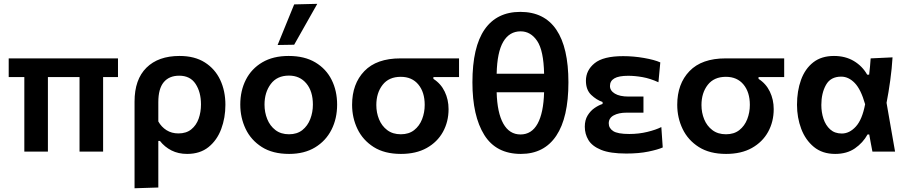

<svg xmlns="http://www.w3.org/2000/svg" viewBox="-20 -810 4848 1026"><path d="M110 0V-398H26.5V-498H610.5V-398H531V0H405V-398H236V0Z M699 196V-267Q699 -385.5 762.5 -448.2Q826 -511 939.5 -511Q1020 -511 1074.5 -476.5Q1129 -442 1156.8 -383Q1184.5 -324 1184.5 -250Q1184.5 -180.5 1162.2 -120.8Q1140 -61 1094.5 -24.2Q1049 12.5 980 12.5Q933 12.5 896.5 -6Q860 -24.5 834.5 -57H826V192ZM933.5 -97Q975.5 -97 1002.2 -118.8Q1029 -140.5 1041.5 -175.8Q1054 -211 1054 -252Q1054 -317.5 1025.2 -361.5Q996.5 -405.5 937.5 -405.5Q884 -405.5 855 -370.8Q826 -336 826 -264V-161Q842.5 -131.5 870 -114.2Q897.5 -97 933.5 -97Z M1525 12.5Q1437 12.5 1379 -24.5Q1321 -61.5 1292.5 -121.5Q1264 -181.5 1264 -251Q1264 -325.5 1294 -384.2Q1324 -443 1381.8 -477Q1439.5 -511 1522.5 -511Q1607.5 -511 1665.2 -476.5Q1723 -442 1752.2 -383.2Q1781.5 -324.5 1781.5 -251Q1781.5 -176 1751.2 -116.5Q1721 -57 1663.5 -22.2Q1606 12.5 1525 12.5ZM1524.5 -92.5Q1567.5 -92.5 1595.8 -115Q1624 -137.5 1638 -173.8Q1652 -210 1652 -251Q1652 -322.5 1617 -364.2Q1582 -406 1524 -406Q1460.5 -406 1427 -361.2Q1393.5 -316.5 1393.5 -251Q1393.5 -210 1408 -173.8Q1422.5 -137.5 1451.8 -115Q1481 -92.5 1524.5 -92.5ZM1463.5 -569.5Q1485.5 -624 1507.8 -678.2Q1530 -732.5 1552 -786.5L1675.5 -789.5Q1643.5 -733.5 1613 -679Q1582.5 -624.5 1552 -571Z M2122.5 12.5Q2035 12.5 1977 -24.2Q1919 -61 1890.2 -120.8Q1861.5 -180.5 1861.5 -250Q1861.5 -362 1927 -430Q1992.5 -498 2119.5 -498H2433V-398H2296V-388.5Q2336 -363 2356.5 -320.2Q2377 -277.5 2377 -227Q2377 -159.5 2347 -105.2Q2317 -51 2260.2 -19.2Q2203.5 12.5 2122.5 12.5ZM2122 -92.5Q2165 -92.5 2193.2 -114.8Q2221.5 -137 2235.5 -173Q2249.5 -209 2249.5 -249.5Q2249.5 -317.5 2215.5 -358.5Q2181.5 -399.5 2121.5 -399.5Q2058 -399.5 2024.5 -356.5Q1991 -313.5 1991 -248.5Q1991 -208 2005.5 -172.5Q2020 -137 2049.2 -114.8Q2078.5 -92.5 2122 -92.5Z M2763.5 12.5Q2631 12.5 2567.8 -89Q2504.5 -190.5 2504.5 -370Q2504.5 -559 2569.8 -652.8Q2635 -746.5 2760.5 -746.5Q2888.5 -746.5 2953 -651.2Q3017.5 -556 3017.5 -370Q3017.5 -181.5 2952.5 -84.5Q2887.5 12.5 2763.5 12.5ZM2762 -642.5Q2702 -642.5 2669.2 -586.8Q2636.5 -531 2634 -416H2887.5Q2885 -540 2850.5 -591.2Q2816 -642.5 2762 -642.5ZM2761.5 -91.5Q2821 -91.5 2852.8 -149.2Q2884.5 -207 2887.5 -317H2634Q2637 -207.5 2669.5 -149.5Q2702 -91.5 2761.5 -91.5Z M3326.5 10.5Q3240.5 10.5 3192.2 -9.2Q3144 -29 3124.5 -61.5Q3105 -94 3105 -133Q3105 -168.5 3120.2 -193.2Q3135.5 -218 3157.5 -233Q3179.5 -248 3200 -254.5V-265Q3167.5 -276 3139.2 -303Q3111 -330 3111 -378.5Q3111 -434.5 3157.5 -472.2Q3204 -510 3310 -510Q3365.5 -510 3421.5 -500.2Q3477.5 -490.5 3508.5 -476.5L3498.5 -370.5Q3454.5 -390.5 3413.8 -397.8Q3373 -405 3337 -405Q3286.5 -405 3263 -391.2Q3239.5 -377.5 3239.5 -350.5Q3239.5 -325.5 3265.5 -309.8Q3291.5 -294 3339.5 -294H3418.5V-208H3329Q3286 -208 3259.5 -193.5Q3233 -179 3233 -151Q3233 -125 3256.8 -109.5Q3280.5 -94 3343 -94Q3393.5 -94 3439.5 -105.2Q3485.5 -116.5 3514 -131L3521.5 -22Q3495.5 -10.5 3445 0Q3394.5 10.5 3326.5 10.5Z M3860 12.5Q3772.5 12.5 3714.5 -24.2Q3656.5 -61 3627.8 -120.8Q3599 -180.5 3599 -250Q3599 -362 3664.5 -430Q3730 -498 3857 -498H4170.5V-398H4033.5V-388.5Q4073.5 -363 4094 -320.2Q4114.5 -277.5 4114.5 -227Q4114.5 -159.5 4084.5 -105.2Q4054.5 -51 3997.8 -19.2Q3941 12.5 3860 12.5ZM3859.5 -92.5Q3902.5 -92.5 3930.8 -114.8Q3959 -137 3973 -173Q3987 -209 3987 -249.5Q3987 -317.5 3953 -358.5Q3919 -399.5 3859 -399.5Q3795.5 -399.5 3762 -356.5Q3728.5 -313.5 3728.5 -248.5Q3728.5 -208 3743 -172.5Q3757.5 -137 3786.8 -114.8Q3816 -92.5 3859.5 -92.5Z M4443 12.5Q4374.5 12.5 4329.2 -24.8Q4284 -62 4261.5 -121.8Q4239 -181.5 4239 -250Q4239 -324 4260.5 -383.2Q4282 -442.5 4325.8 -476.8Q4369.5 -511 4436.5 -511Q4497.5 -511 4543 -483.8Q4588.5 -456.5 4614 -411H4624.5Q4627.5 -434 4629.2 -455.5Q4631 -477 4632.5 -498L4749.5 -503.5Q4746 -443.5 4737.2 -380Q4728.5 -316.5 4717.5 -260.5Q4729 -195.5 4740.2 -130.2Q4751.5 -65 4763 0H4642Q4637.5 -23 4633.2 -46Q4629 -69 4625 -91.5H4616Q4591.5 -47 4548.5 -17.2Q4505.5 12.5 4443 12.5ZM4478.5 -96.5Q4519.5 -96.5 4553.5 -133.8Q4587.5 -171 4603 -253Q4580.5 -332.5 4547.5 -366.5Q4514.5 -400.5 4475 -400.5Q4418.5 -400.5 4393.8 -356.2Q4369 -312 4369 -249Q4369 -210 4380.5 -175.2Q4392 -140.5 4416.2 -118.5Q4440.5 -96.5 4478.5 -96.5Z"/></svg>

Font: Commissioner SemiBold
Style: Regular
Weight: 600
Designer: Kostas Bartsokas
Foundry: Kostas Bartsokas
Version: Version 1.000; ttfautohint (v1.8.3)